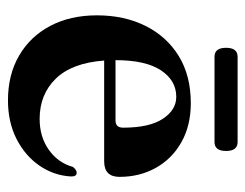

<svg xmlns="http://www.w3.org/2000/svg" viewBox="-87 -519 616 482"><g transform="rotate(90 221.0 -278.0)"><path d="M424 -270Q424 -231.5 385 -231.5H132Q138 -150.5 177.5 -110Q217 -69.5 278.5 -69.5Q323.5 -69.5 356 -92.5Q388.5 -115.5 399 -153Q406.5 -162.5 413.5 -162.5Q423.5 -162.5 423 -148Q420.5 -105 395.8 -69Q371 -33 328.8 -11.5Q286.5 10 232 10Q167.5 10 119.5 -18Q71.5 -46 45 -96.2Q18.5 -146.5 18.5 -213.5Q18.5 -282 45 -335.2Q71.5 -388.5 120.8 -418.8Q170 -449 239 -449Q295 -449 336.8 -425.5Q378.5 -402 401.2 -361.5Q424 -321 424 -270ZM223 -412.5Q182 -412.5 156.5 -374Q131 -335.5 131 -260H282.5Q300.5 -260 300.5 -279Q300.5 -345 278.2 -378.8Q256 -412.5 223 -412.5ZM100 -537.5Q100 -566.5 122.5 -566.5H336.5Q359 -566.5 359 -537.5Q359 -508.5 336.5 -508.5H122.5Q100 -508.5 100 -537.5Z"/></g></svg>

Font: Fraunces 144pt S050 SemiBold
Style: Regular
Weight: 600
Version: Version 1.000; ttfautohint (v1.8.3)